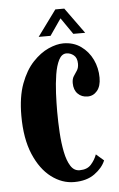

<svg xmlns="http://www.w3.org/2000/svg" viewBox="-50 -702 464 748"><g transform="rotate(-5 181.5 -328.0)"><path d="M209.5 11Q162.5 11 120.8 -20.5Q79 -52 53 -113.2Q27 -174.5 27 -264Q27 -338 46 -389Q65 -440 94.5 -471.2Q124 -502.5 156 -516.8Q188 -531 214 -531Q254 -531 283 -510.2Q312 -489.5 327.8 -456.5Q343.5 -423.5 343.5 -385.5Q343.5 -352.5 328.5 -334.5Q313.5 -316.5 291 -316.5Q267.5 -316.5 252.5 -331.8Q237.5 -347 237.5 -373.5Q237.5 -390 244.2 -400.2Q251 -410.5 257.8 -420.8Q264.5 -431 264.5 -447Q264.5 -470 251.5 -480.5Q238.5 -491 223 -491Q204.5 -491 193.2 -469Q182 -447 176.5 -412.5Q171 -378 169.2 -339.5Q167.5 -301 167.5 -268Q167.5 -227.5 170 -186Q172.5 -144.5 179.5 -109.8Q186.5 -75 199.8 -54Q213 -33 235 -33Q264.5 -33 280 -50.5Q295.5 -68 303 -89L333 -63Q321.5 -34.5 290.2 -11.8Q259 11 209.5 11ZM121 -564.5 195 -665.5H230L303 -564.5H256.5L212 -629L167.5 -564.5Z"/></g></svg>

Font: Imbue 10pt ExtraBold
Style: Regular
Weight: 800
Designer: Tyler Finck
Foundry: Etcetera Type Company
Version: Version 1.102; ttfautohint (v1.8.3)